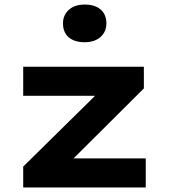

<svg xmlns="http://www.w3.org/2000/svg" viewBox="-20 -824 747 844"><path d="M82 0V-91.7L449.5 -453.7L460.5 -403H82V-530.7H612.4V-435.3L259.4 -84L245.4 -127.8H620.7V0ZM352.3 -638.4Q307.2 -638.4 282.1 -660Q256.9 -681.6 256.9 -721.2Q256.9 -757.6 282.6 -780.8Q308.2 -804 352.3 -804Q397.4 -804 422.5 -782.1Q447.7 -760.2 447.7 -721.2Q447.7 -684.7 422 -661.6Q396.4 -638.4 352.3 -638.4Z"/></svg>

Font: Lexend Mega
Style: Regular
Weight: 400
Designer: Bonnie Shaver-Troup, Thomas Jockin
Foundry: Lexend
Version: Version 1.007